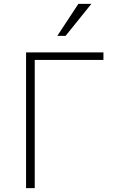

<svg xmlns="http://www.w3.org/2000/svg" viewBox="-20 -976 602 996"><path d="M115.2 0V-704.1H516.6V-665H160.2V0ZM277.3 -790 386.7 -956.1H454.1L320.3 -790Z"/></svg>

Font: Gothic A1 ExtraLight
Style: Regular
Weight: 275
Designer: HanYang I&C Co.,Ltd.
Foundry: HanYang I&C Co.,Ltd.
Version: Version 2.50